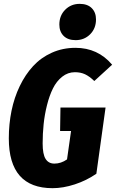

<svg xmlns="http://www.w3.org/2000/svg" viewBox="-20 -962 604 1000"><path d="M374 -752.9Q333.5 -752.9 311.3 -775.1Q289.1 -797.4 289.1 -834Q289.1 -880.9 319.6 -911.4Q350.1 -941.9 395 -941.9Q435.5 -941.9 457.8 -919.7Q480 -897.5 480 -860.8Q480 -814 449.5 -783.4Q418.9 -752.9 374 -752.9ZM373 -712.9Q489.7 -712.9 564 -625L471.2 -540Q445.8 -564.5 422.9 -575.2Q399.9 -585.9 370.1 -585.9Q333.5 -585.9 304 -562.5Q274.4 -539.1 255.9 -501.7Q237.3 -464.4 224.9 -414.8Q212.4 -365.2 207.3 -315.7Q202.1 -266.1 202.1 -214.8Q202.1 -158.7 217.5 -134.3Q232.9 -109.9 263.2 -109.9Q297.9 -109.9 329.1 -131.8L350.1 -279.8H293L294.9 -401.9H529.8L481.9 -57.1Q430.2 -21.5 369.4 -1.7Q308.6 18.1 253.9 18.1Q25.9 18.1 25.9 -241.2Q25.9 -315.9 40 -385Q54.2 -454.1 83 -513.9Q111.8 -573.7 152.6 -617.9Q193.4 -662.1 250 -687.5Q306.6 -712.9 373 -712.9Z"/></svg>

Font: Fira Sans Compressed ExtraBold
Style: Italic
Weight: 800
Width: 3
Italic angle: -8°
Designer: Carrois Corporate & Edenspiekermann AG
Foundry: Carrois Corporate GbR & Edenspiekermann AG
Version: Version 4.203;PS 004.203;hotconv 1.0.88;makeotf.lib2.5.64775